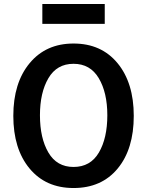

<svg xmlns="http://www.w3.org/2000/svg" viewBox="-20 -928 821 966"><path d="M653 -345Q653 -178 572 -80Q491 18 350 18Q210 18 128.5 -80.5Q47 -179 47 -345Q47 -511 129 -610Q211 -709 350 -709Q490 -709 571.5 -610Q653 -511 653 -345ZM520 -348Q520 -462 477 -534.5Q434 -607 350 -607Q266 -607 223.5 -534.5Q181 -462 181 -348Q181 -233 223.5 -160.5Q266 -88 350 -88Q435 -88 477.5 -160.5Q520 -233 520 -348ZM507 -808H193V-908H507Z"/></svg>

Font: Repo
Style: DemiBold
Weight: 600
Designer: Stefan Peev
Foundry: Context Ltd
Version: Version 001.000